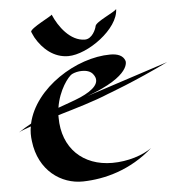

<svg xmlns="http://www.w3.org/2000/svg" viewBox="-52 -764 787 831"><g transform="rotate(-5 341.5 -348.5)"><path d="M325 -349C526 -421 504 -487 504 -487C496 -511 472 -520 440 -520C294 -520 107 -405 73 -252C55 -242 36 -231 17 -218C29 -225 48 -232 71 -240C67 -219 67 -198 70 -176C85 -47 181 19 276 17C370 15 483 -14 582 -102C542 -73 476 -52 409 -52C282 -52 194 -134 194 -268V-278C272 -301 357 -326 416 -351C416 -351 535 -394 683 -466ZM296 -347C271 -336 238 -325 197 -310C209 -387 252 -441 268 -450C280 -456 296 -460 313 -460C331 -460 350 -455 360 -441C389 -404 352 -372 296 -347ZM483 -714C473 -700 391 -667 388 -648C386 -636 369 -594 337 -594C274 -594 225 -661 203 -714C201 -708 108 -664 108 -648C108 -646 119 -625 120 -622C149 -571 197 -529 259 -529C344 -529 482 -628 483 -714Z"/></g></svg>

Font: Eagle Lake
Style: Regular
Weight: 400
Designer: Astigmatic (AOETI)
Foundry: Astigmatic (AOETI)
Version: Version 1.000